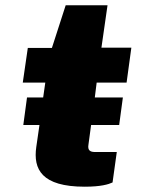

<svg xmlns="http://www.w3.org/2000/svg" viewBox="-20 -697 535 725"><path d="M458 -385 476 -517H363L386 -677H228L176 -516H85L66 -385H151L143 -329H82L68 -225H129L117 -142C105 -58 137 8 300 8C361 8 390 -1 405 -8L421 -123H339C322 -123 310 -128 314 -151L324 -225H430L444 -329H338L345 -385Z"/></svg>

Font: United Sans Black
Style: Italic
Weight: 900
Italic angle: -8°
Designer: Pablo Impallari, Rodrigo Fuenzalida (Modified by Dan O. Williams)
Version: Version 1.000;PS 001.000;hotconv 1.0.88;makeotf.lib2.5.64775